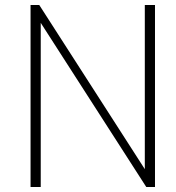

<svg xmlns="http://www.w3.org/2000/svg" viewBox="-20 -753 710 773"><path d="M103 0V-733H138L563 -72V-733H604V0H569L144 -661V0Z"/></svg>

Font: Exo Thin ExtraLight
Style: Regular
Weight: 250
Version: Version 2.000